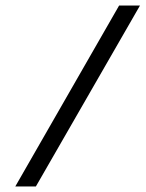

<svg xmlns="http://www.w3.org/2000/svg" viewBox="-20 -670 523 690"><path d="M408 -650H483L109 0H35Z"/></svg>

Font: Overused Grotesk Book
Style: Italic
Weight: 350
Italic angle: -10°
Version: Version 0.003